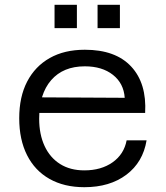

<svg xmlns="http://www.w3.org/2000/svg" viewBox="-20 -767 690 799"><path d="M331 12Q247 12 186 -22.5Q125 -57 92.5 -121.5Q60 -186 60 -275Q60 -364 93 -427.5Q126 -491 187 -525.5Q248 -560 333 -560Q461 -560 526 -490Q591 -420 584 -297H126V-362L499 -360Q495 -420 450 -455.5Q405 -491 333 -491Q243 -491 193 -433.5Q143 -376 143 -273Q143 -208 165.5 -159.5Q188 -111 230 -84.5Q272 -58 331 -58Q401 -58 448.5 -91.5Q496 -125 507 -183H590Q575 -92 506 -40Q437 12 331 12ZM386 -650V-747H479V-650ZM207 -650V-747H300V-650Z"/></svg>

Font: Azeret Mono Thin Light
Style: Regular
Weight: 300
Version: Version 1.002